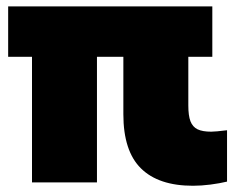

<svg xmlns="http://www.w3.org/2000/svg" viewBox="-20 -570 749 600"><path d="M689.5 -163V-2.5Q666.5 3 637.8 6.8Q609 10.5 583 10.5Q475.5 10.5 420.5 -43.8Q365.5 -98 365.5 -213V-392.5H283V0H80V-392.5H5.5V-550H643.5V-392.5H568.5V-240.5Q568.5 -208.5 575.2 -191Q582 -173.5 597.2 -166Q612.5 -158.5 640 -158.5Q653.5 -158.5 689.5 -163Z"/></svg>

Font: Encode Sans SemiCondensed Black
Style: Regular
Weight: 900
Width: 4
Designer: Multiple Designers
Foundry: Impallari Type
Version: Version 2.000